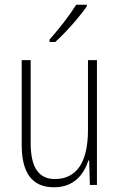

<svg xmlns="http://www.w3.org/2000/svg" viewBox="-20 -784 507 814"><path d="M348 -757V-764H303C273 -716 233 -665 190 -616V-606H214C257 -644 316 -711 348 -757ZM391 -529H353V-233C353 -91 301 -25 213 -25C146 -25 110 -71 110 -178V-529H72V-170C72 -51 116 10 209 10C295 10 336 -46 355 -104H358L361 0H391Z"/></svg>

Font: Noto Sans Myanmar Condensed ExtraLight
Style: Regular
Weight: 200
Width: 3
Designer: Monotype Design Team
Foundry: Monotype Imaging Inc.
Version: Version 2.107